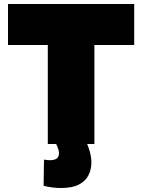

<svg xmlns="http://www.w3.org/2000/svg" viewBox="-20 -720 703 960"><path d="M200 78Q209 80 217 80.5Q225 81 231 81Q252 81 263.5 72.5Q275 64 275 46Q275 38 272.5 29Q270 20 265.5 9.5Q261 -1 254 -8H412Q418 4 424 21.5Q430 39 433.5 57.5Q437 76 437 92Q437 127 422.5 156Q408 185 375 202.5Q342 220 285 220Q265 220 243.5 217.5Q222 215 198 209ZM651 -495H452V0H219V-495H20V-700H651Z"/></svg>

Font: Georama ExtraCondensed Thin Black
Style: Regular
Weight: 900
Version: Version 1.001